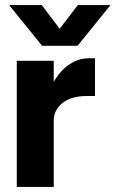

<svg xmlns="http://www.w3.org/2000/svg" viewBox="-20 -741 458 761"><path d="M287.5 -559.5H147L16 -721H145.5L216.5 -627L288.5 -721H418ZM46.5 -500H193V-416.5Q218.5 -461.5 255.2 -485.8Q292 -510 329.5 -510H356.5V-360.5H324Q263 -360.5 228 -333Q193 -305.5 193 -262V0H46.5Z"/></svg>

Font: Overused Grotesk
Style: Bold
Weight: 710
Version: Version 0.004